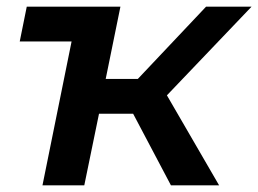

<svg xmlns="http://www.w3.org/2000/svg" viewBox="-20 -554 772 574"><path d="M39 -430 60 -534H340L296 -318H392L596 -534H732L479 -269L635 0H491L378 -214H276L232 0H107L194 -430Z"/></svg>

Font: Montserrat SemiBold
Style: Italic
Weight: 600
Italic angle: -11.3°
Designer: Julieta Ulanovsky
Foundry: Julieta Ulanovsky
Version: Version 9.000; ttfautohint (v1.8.4.7-5d5b)